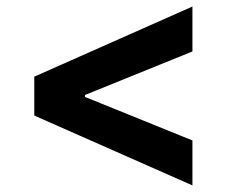

<svg xmlns="http://www.w3.org/2000/svg" viewBox="-20 -643 693 588"><path d="M85 -408.2 569.3 -623V-485.4L240.2 -352.1V-346.2L569.3 -212.9V-75.2L85 -289.1Z"/></svg>

Font: Pretendard GOV
Style: Bold
Weight: 700
Designer: Base glyphs from Inter by Rasmus Andersson; Hangeul glyphs from Noto Sans CJK(Source Han Sans) by Jang Soo-young and Kan
Foundry: Kil Hyung-jin
Version: Version 1.309